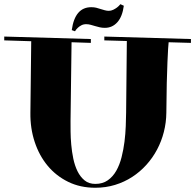

<svg xmlns="http://www.w3.org/2000/svg" viewBox="-22 -863 920 904"><path d="M-2 -690.9 405.8 -679.2V-661.1L314.9 -664.1L310.1 -293Q310.1 -273.4 310.3 -243.9Q310.5 -214.4 313.5 -181.4Q316.4 -148.4 323.2 -115.7Q330.1 -83 343 -56.6Q356 -30.3 376.2 -13.7Q396.5 2.9 426.8 2.9Q461.4 2.9 485.6 -14.2Q509.8 -31.2 525.6 -59.3Q541.5 -87.4 550.5 -123.3Q559.6 -159.2 564.2 -196.3Q568.8 -233.4 570.1 -269Q571.3 -304.7 571.8 -332L575.2 -669.9L469.2 -672.9V-690.9L877 -679.2V-661.1L772 -664.1Q771 -655.3 769.5 -632.8Q768.1 -610.4 766.4 -570.6Q764.6 -530.8 763.2 -471.9Q761.7 -413.1 761.2 -332Q760.7 -286.1 749.5 -241.9Q738.3 -197.8 717.5 -158.7Q696.8 -119.6 667 -86.7Q637.2 -53.7 600.3 -29.8Q563.5 -5.9 519.5 7.6Q475.6 21 426.8 21Q356 21 299.1 -6.8Q242.2 -34.7 202.4 -82.5Q162.6 -130.4 141.4 -194.6Q120.1 -258.8 121.1 -332L125 -668.9L-2 -672.9ZM561 -835.9Q554.2 -784.7 530.5 -758.3Q506.8 -731.9 471.7 -731.9Q459 -731.9 447.8 -734.4Q436.5 -736.8 425.8 -740.2Q415.5 -743.2 405.3 -746.1Q395 -749 385.7 -749Q372.1 -749.5 362.1 -744.4Q352.1 -739.3 345.2 -732.9Q336.9 -725.6 331.1 -715.8L315.9 -721.2Q330.6 -829.1 407.7 -829.1Q420.4 -829.1 430.7 -826.7Q440.9 -824.2 450.7 -820.8Q460.4 -817.9 470.7 -814.9Q481 -812 489.7 -812Q501 -812 511 -816.9Q521 -821.8 528.8 -827.6Q537.6 -834.5 544.9 -843.3Z"/></svg>

Font: Purple Purse
Style: Regular
Weight: 400
Designer: Astigmatic (AOETI)
Foundry: Astigmatic (AOETI)
Version: Version 1.000